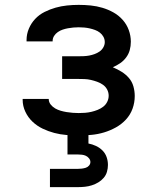

<svg xmlns="http://www.w3.org/2000/svg" viewBox="-20 -548 640 788"><path d="M303 8Q278 8 252.5 6Q227 4 202.5 -2.5Q178 -9 155 -20Q132 -31 113.5 -48.5Q95 -66 84 -89.5Q73 -113 73 -138V-142H180Q180 -129 188 -119Q196 -109 206.5 -103Q217 -97 229 -93.5Q241 -90 253.5 -88Q266 -86 278.5 -85Q291 -84 303 -84Q316 -84 329 -85Q342 -86 355 -89Q368 -92 380.5 -97Q393 -102 403.5 -110Q414 -118 420 -130Q426 -142 426 -155Q426 -169 419.5 -181Q413 -193 402 -200.5Q391 -208 378.5 -212.5Q366 -217 353 -220Q340 -223 326.5 -223.5Q313 -224 300 -224H235V-317H300Q312 -317 323.5 -317.5Q335 -318 346 -320Q357 -322 368 -326Q379 -330 388.5 -336.5Q398 -343 404 -353.5Q410 -364 410 -375Q410 -387 404.5 -397Q399 -407 390 -414Q381 -421 370 -425Q359 -429 348 -431.5Q337 -434 325.5 -435Q314 -436 303 -436Q292 -436 281 -435Q270 -434 259 -432Q248 -430 237.5 -426.5Q227 -423 217.5 -416.5Q208 -410 202 -400.5Q196 -391 196 -380V-378H89V-384Q89 -408 98.5 -430.5Q108 -453 124.5 -470.5Q141 -488 163 -499Q185 -510 208 -516.5Q231 -523 255 -525.5Q279 -528 303 -528Q328 -528 352.5 -525.5Q377 -523 400.5 -516Q424 -509 445.5 -497Q467 -485 483.5 -466.5Q500 -448 508.5 -424.5Q517 -401 517 -377Q517 -359 512.5 -342.5Q508 -326 497.5 -312Q487 -298 473 -288.5Q459 -279 443 -272Q462 -264 479 -253.5Q496 -243 509 -228Q522 -213 527.5 -193.5Q533 -174 533 -154Q533 -127 524 -102Q515 -77 497 -57.5Q479 -38 455.5 -25Q432 -12 407 -4.5Q382 3 355.5 5.5Q329 8 303 8ZM185 220V145H300Q308 145 316 144Q324 143 332 140.5Q340 138 345.5 131.5Q351 125 351 117Q351 109 345.5 102Q340 95 332.5 91.5Q325 88 316.5 87Q308 86 300 86H257V-84H343V41Q359 44 374 51Q389 58 400.5 69.5Q412 81 417.5 96.5Q423 112 423 129Q423 143 419 157Q415 171 405.5 182Q396 193 383.5 200.5Q371 208 357 212.5Q343 217 328.5 218.5Q314 220 300 220Z"/></svg>

Font: Iosevka Aile Semibold
Style: Regular
Weight: 600
Designer: Belleve Invis
Foundry: Belleve Invis
Version: Version 31.1.0; ttfautohint (v1.8.4)